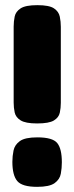

<svg xmlns="http://www.w3.org/2000/svg" viewBox="-20 -715 288 745"><path d="M124 -236Q79 -236 60 -248Q41 -260 37 -278.5Q33 -297 33 -317V-612Q33 -632 37 -651Q41 -670 60 -682.5Q79 -695 125 -695Q171 -695 189.5 -682.5Q208 -670 212 -650.5Q216 -631 216 -611V-316Q216 -296 212 -277.5Q208 -259 189 -247.5Q170 -236 124 -236ZM124 10Q66 10 47 -12.5Q28 -35 28 -87Q28 -109 32.5 -131Q37 -153 57 -167.5Q77 -182 125 -182Q184 -182 202 -160Q220 -138 220 -85Q220 -63 216 -41Q212 -19 192 -4.5Q172 10 124 10Z"/></svg>

Font: Fredoka Light
Style: Regular
Weight: 300
Designer: Ben Nathan
Foundry: Milena B. Brandão, Ben Nathan
Version: Version 2.001